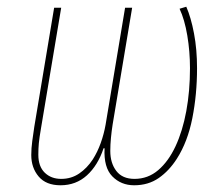

<svg xmlns="http://www.w3.org/2000/svg" viewBox="-20 -539 640 571"><path d="M160 12Q117 12 95 -14Q73 -40 73 -78Q73 -98 76 -120Q79 -142 82 -162L141 -516H162L102 -158Q97 -129 95.5 -113Q94 -97 94 -79Q94 -44 113 -25.5Q132 -7 162 -7Q192 -7 215.5 -23Q239 -39 256 -65Q270 -87 279.5 -113.5Q289 -140 294 -168L352 -516H373L315 -169Q312 -150 310 -129.5Q308 -109 308 -90Q308 -54 326 -30.5Q344 -7 380 -7Q420 -7 450.5 -33Q481 -59 502 -104Q523 -149 534 -208.5Q545 -268 545 -336Q545 -386 537 -433.5Q529 -481 514 -513L534 -519Q548 -487 557 -439.5Q566 -392 566 -336Q566 -258 552 -187.5Q538 -117 506 -67Q483 -31 452 -9.5Q421 12 379 12Q340 12 314 -14.5Q288 -41 291 -98H288Q271 -47 238.5 -17.5Q206 12 160 12Z"/></svg>

Font: IBM Plex Mono Thin
Style: Italic
Weight: 100
Italic angle: -9°
Monospace: yes
Designer: Mike Abbink, Paul van der Laan, Pieter van Rosmalen
Foundry: Bold Monday
Version: Version 2.3